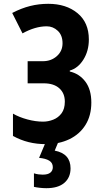

<svg xmlns="http://www.w3.org/2000/svg" viewBox="-20 -747 540 1007"><path d="M221 9Q173 9 130.5 -1.5Q88 -12 48 -34V-151Q81 -132 124 -120.5Q167 -109 206 -109Q233 -109 259.5 -119.5Q286 -130 303 -153Q320 -176 320 -214Q320 -258 291 -284Q262 -310 209 -310H125V-426H205Q248 -426 278 -452.5Q308 -479 308 -520Q308 -562 283 -585.5Q258 -609 225 -609Q165 -609 98 -572L44 -679Q92 -704 138 -715.5Q184 -727 233 -727Q327 -727 386.5 -678Q446 -629 446 -540Q446 -480 417.5 -434.5Q389 -389 346 -377V-372Q397 -360 428 -318.5Q459 -277 459 -209Q459 -141 428.5 -92Q398 -43 344 -17Q290 9 221 9ZM223 240Q207 240 189 238Q171 236 158 233V162Q170 166 182.5 167.5Q195 169 204 169Q231 169 244 158.5Q257 148 257 130Q257 107 238 95.5Q219 84 185 81L219 0H285L267 43Q350 59 350 136Q350 184 317.5 212Q285 240 223 240Z"/></svg>

Font: Noto Sans Mono ExtraCondensed
Style: Bold
Weight: 700
Width: 2
Designer: Monotype Design Team
Foundry: Monotype Imaging Inc.
Version: Version 2.014